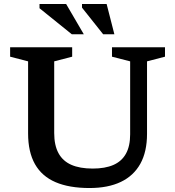

<svg xmlns="http://www.w3.org/2000/svg" viewBox="-20 -936 882 967"><path d="M635.5 -259.5V-627L544 -650.5V-698H811V-650.5L720.5 -627V-262Q720.5 -172 686.8 -111.2Q653 -50.5 588.5 -19.8Q524 11 431 11Q328.5 11 259.8 -18.5Q191 -48 156.2 -109.2Q121.5 -170.5 121.5 -264V-627L31 -650.5V-698H343.5V-650.5L253 -627V-266Q253 -204.5 274.5 -164.8Q296 -125 339 -106Q382 -87 447 -87Q509 -87 551 -105.2Q593 -123.5 614.2 -161.8Q635.5 -200 635.5 -259.5ZM402 -763.5H341.5L179 -894.5V-916H313ZM556 -763.5H499.5L393 -897.5V-916H517Z"/></svg>

Font: Newsreader 9pt Medium
Style: Regular
Weight: 500
Designer: Hugues Gentile
Foundry: Production Type
Version: Version 1.003